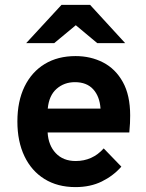

<svg xmlns="http://www.w3.org/2000/svg" viewBox="-20 -752 597 784"><path d="M288.5 12Q215 12 161.8 -21Q108.5 -54 79.8 -114.2Q51 -174.5 51 -256Q51 -338.5 80.2 -398.5Q109.5 -458.5 162.8 -490.8Q216 -523 288.5 -523Q350.5 -523 401 -497Q451.5 -471 481.5 -417.2Q511.5 -363.5 511.5 -280.5Q511.5 -267.5 510.8 -248.8Q510 -230 508 -211H174.5Q177.5 -158.5 207.8 -126.5Q238 -94.5 289 -94.5Q357.5 -94.5 403.5 -146L475.5 -71.5Q442.5 -34 395.8 -11Q349 12 288.5 12ZM175 -308.5H390.5Q387 -358.5 360.5 -387.5Q334 -416.5 286 -416.5Q242 -416.5 211 -389.2Q180 -362 175 -308.5ZM87 -576 231 -732H348L491 -576H377L289.5 -649L201.5 -576Z"/></svg>

Font: Overpass
Style: Bold
Weight: 700
Designer: Delve Withrington, Dave Bailey, Thomas Jockin
Foundry: Delve Fonts LLC
Version: Version 4.000; ttfautohint (v1.8.3)